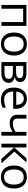

<svg xmlns="http://www.w3.org/2000/svg" viewBox="1734 -2318 595 4102"><g transform="rotate(90 2031.0 -267.5)"><path d="M533.7 -535.2V0H452.1V-465.3H167V0H85.4V-535.2Z M1167 -268.6Q1167 -136.7 1100.8 -63.5Q1034.7 9.8 919.4 9.8Q848.1 9.8 793 -23.2Q737.8 -56.2 706.8 -118.4Q675.8 -180.7 675.8 -268.6Q675.8 -400.4 741.9 -472.7Q808.1 -544.9 922.9 -544.9Q996.1 -544.9 1051 -512.2Q1106 -479.5 1136.5 -417.7Q1167 -356 1167 -268.6ZM759.8 -268.6Q759.8 -171.4 798.6 -114.5Q837.4 -57.6 921.4 -57.6Q1004.9 -57.6 1043.9 -114.7Q1083 -171.9 1083 -268.6Q1083 -364.7 1044.2 -420.7Q1005.4 -476.6 920.9 -476.6Q837.4 -476.6 798.6 -421.4Q759.8 -366.2 759.8 -268.6Z M1732.4 -400.9Q1732.4 -350.6 1703.1 -322.5Q1673.8 -294.4 1627.4 -284.7V-280.8Q1677.7 -273.9 1714.1 -244.9Q1750.5 -215.8 1750.5 -156.2Q1750.5 -87.4 1700.4 -43.7Q1650.4 0 1537.6 0H1307.1V-535.2H1535.6Q1593.3 -535.2 1637.5 -522.2Q1681.6 -509.3 1707 -480Q1732.4 -450.7 1732.4 -400.9ZM1649.9 -391.6Q1649.9 -429.7 1622.1 -448.5Q1594.2 -467.3 1530.8 -467.3H1388.7V-313.5H1516.6Q1649.9 -313.5 1649.9 -391.6ZM1666 -156.2Q1666 -203.6 1630.1 -224.6Q1594.2 -245.6 1525.9 -245.6H1388.7V-65.9H1527.8Q1595.2 -65.9 1630.6 -86.7Q1666 -107.4 1666 -156.2Z M2087.4 -544.9Q2155.8 -544.9 2204.6 -514.6Q2253.4 -484.4 2279.3 -429.9Q2305.2 -375.5 2305.2 -302.7V-252.4H1935.5Q1937 -158.2 1982.4 -108.9Q2027.8 -59.6 2110.4 -59.6Q2161.1 -59.6 2200.2 -68.8Q2239.3 -78.1 2281.2 -96.2V-24.9Q2240.7 -6.8 2200.9 1.5Q2161.1 9.8 2106.9 9.8Q1991.2 9.8 1921.4 -60.8Q1851.6 -131.3 1851.6 -263.7Q1851.6 -350.1 1880.6 -413.3Q1909.7 -476.6 1962.6 -510.7Q2015.6 -544.9 2087.4 -544.9ZM2086.4 -478.5Q2021.5 -478.5 1982.9 -436Q1944.3 -393.6 1937 -317.4H2220.2Q2219.7 -389.2 2187.3 -433.8Q2154.8 -478.5 2086.4 -478.5Z M2513.7 -535.2V-342.8Q2513.7 -244.6 2621.6 -244.6Q2672.4 -244.6 2713.9 -260.3Q2755.4 -275.9 2797.9 -302.7V-535.2H2878.9V0H2797.9V-239.7Q2752.9 -210.9 2709.5 -194.3Q2666 -177.7 2605.5 -177.7Q2522.9 -177.7 2477.8 -220.7Q2432.6 -263.7 2432.6 -336.9V-535.2Z M3361.8 -535.2H3451.2L3220.2 -276.9L3469.7 0H3374.5L3131.3 -271.5V0H3049.8V-535.2H3131.3V-275.4Z M4007.8 -268.6Q4007.8 -136.7 3941.7 -63.5Q3875.5 9.8 3760.3 9.8Q3689 9.8 3633.8 -23.2Q3578.6 -56.2 3547.6 -118.4Q3516.6 -180.7 3516.6 -268.6Q3516.6 -400.4 3582.8 -472.7Q3648.9 -544.9 3763.7 -544.9Q3836.9 -544.9 3891.8 -512.2Q3946.8 -479.5 3977.3 -417.7Q4007.8 -356 4007.8 -268.6ZM3600.6 -268.6Q3600.6 -171.4 3639.4 -114.5Q3678.2 -57.6 3762.2 -57.6Q3845.7 -57.6 3884.8 -114.7Q3923.8 -171.9 3923.8 -268.6Q3923.8 -364.7 3885 -420.7Q3846.2 -476.6 3761.7 -476.6Q3678.2 -476.6 3639.4 -421.4Q3600.6 -366.2 3600.6 -268.6Z"/></g></svg>

Font: Open Sans
Style: Regular
Weight: 400
Designer: Monotype Design Team
Foundry: Monotype Imaging Inc.
Version: Version 3.000; ttfautohint (v1.8.4)